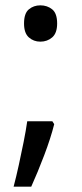

<svg xmlns="http://www.w3.org/2000/svg" viewBox="-20 -570 308 719"><path d="M70 -482Q70 -520 88 -535Q106 -550 131 -550Q157 -550 175.5 -535Q194 -520 194 -482Q194 -446 175.5 -430Q157 -414 131 -414Q106 -414 88 -430Q70 -446 70 -482ZM183 -105Q170 -53 145.5 11.5Q121 76 97 129H31Q41 91 50.5 47.5Q60 4 68.5 -38.5Q77 -81 82 -116H176Z"/></svg>

Font: Noto Sans Tai Le
Style: Regular
Weight: 400
Designer: Monotype Design Team
Foundry: Monotype Imaging Inc.
Version: Version 2.002; ttfautohint (v1.8.4.7-5d5b)